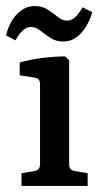

<svg xmlns="http://www.w3.org/2000/svg" viewBox="-37 -613 333 633"><path d="M191 -71Q191 -52 210 -49L252 -42V0H34V-42L76 -49Q95 -52 95 -71V-336Q95 -355 77 -357L28 -365V-407Q63 -417 103 -422Q143 -427 178 -427L191 -414ZM171 -476Q148 -476 129.5 -488Q111 -500 96 -512Q81 -524 65 -524Q49 -524 36 -510.5Q23 -497 14 -480L-17 -496Q-12 -520 1 -542.5Q14 -565 33.5 -579Q53 -593 78 -593Q102 -593 120 -581.5Q138 -570 153 -557.5Q168 -545 184 -545Q200 -545 213.5 -559Q227 -573 235 -589L267 -573Q261 -550 248 -527.5Q235 -505 215.5 -490.5Q196 -476 171 -476Z"/></svg>

Font: Rasa Medium
Style: Regular
Weight: 500
Designer: Anna Giedrys (Yrsa+Rasa design), David Brezina (Yrsa art-direction, Rasa art-direction, design)
Foundry: Rosetta Type Foundry
Version: Version 2.004